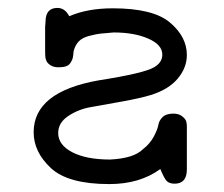

<svg xmlns="http://www.w3.org/2000/svg" viewBox="-20 -459 565 485"><path d="M65 -125Q65 -227 229 -256Q344 -274 369 -289Q390 -301 390 -321Q390 -346 354.5 -361.5Q319 -377 267 -377Q242 -375 233 -374Q224 -373 206 -368.5Q188 -364 179 -354.5Q170 -345 166 -330Q166 -328 165 -320Q164 -312 162.5 -308.5Q161 -305 157.5 -299.5Q154 -294 146.5 -291.5Q139 -289 128 -289Q115 -289 107 -294.5Q99 -300 97 -306L95 -312Q94 -318 94 -329V-391L95 -404Q95 -439 125 -439Q144 -439 155 -418Q201 -438 265 -438Q367 -438 409.5 -402Q452 -366 452 -320Q452 -288 429 -260.5Q406 -233 361 -219Q335 -211 288 -202.5Q241 -194 209.5 -188.5Q178 -183 152.5 -166Q127 -149 127 -123Q127 -93 162.5 -74.5Q198 -56 258 -56Q318 -59 341 -82Q359 -96 368.5 -114Q378 -132 380 -143.5Q382 -155 391 -163.5Q400 -172 418 -172Q432 -172 440.5 -165Q449 -158 450.5 -152Q452 -146 452 -140V-31Q452 5 421 5Q407 5 400.5 -2.5Q394 -10 385 -32Q333 6 256 6Q152 6 108.5 -34.5Q65 -75 65 -125Z"/></svg>

Font: CMU Typewriter Text
Style: Regular
Weight: 500
Monospace: yes
Version: Version 0.7.0